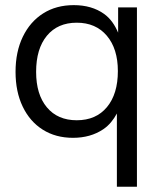

<svg xmlns="http://www.w3.org/2000/svg" viewBox="-20 -526 610 741"><path d="M435.9 -497.5V-399.9C423.4 -429.3 406.5 -454.5 381.7 -472.3C350.1 -494.9 311 -506.2 264.6 -506.2C219.4 -506.2 180 -495.5 146.5 -474.2C112.8 -452.9 86.8 -422.8 68.1 -384.2C49.4 -345.5 40 -300.3 40 -248.7C40 -197.6 49.2 -152.9 67.6 -114.6C86 -76.2 111.8 -46.5 145 -25.6C178.3 -4.6 217.1 5.9 261.7 5.9C306.8 5.9 345.7 -5.1 378.3 -27C401.8 -42.8 418.1 -64.1 431.1 -87.9V194.6H508.5V-497.5ZM392.8 -112.7C364.7 -78.8 325.9 -61.9 276.2 -61.9C227.1 -61.9 188.7 -78.5 161 -111.7C133.2 -144.9 119.4 -190.6 119.4 -248.7C119.4 -308 133.2 -354.5 161 -388.1C188.7 -421.6 227.1 -438.4 276.2 -438.4C325.2 -438.4 363.9 -421.6 392.3 -388.1C420.7 -354.5 434.9 -309.1 434.9 -251.6C434.9 -192.9 420.9 -146.6 392.8 -112.7Z"/></svg>

Font: Diatome
Style: Regular
Weight: 400
Designer: 15.100.17
Foundry: 15.100.17
Version: Version 1.008;Fontself Maker 3.5.8